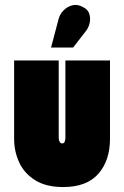

<svg xmlns="http://www.w3.org/2000/svg" viewBox="-20 -745 500 775"><path d="M424 -185V-501H244V-190Q244 -183 242.5 -177.5Q241 -172 238.5 -169Q236 -166 231 -166Q226 -166 223 -169.5Q220 -173 218.5 -178.5Q217 -184 217 -190V-501H37V-185Q37 -134 57.5 -89.5Q78 -45 122 -17.5Q166 10 235 10Q330 10 377 -43.5Q424 -97 424 -185ZM327 -620Q338 -634 342 -652.5Q346 -671 340.5 -689Q335 -707 314 -717Q292 -729 271.5 -723.5Q251 -718 236.5 -703Q222 -688 217 -670L186 -553H275Z"/></svg>

Font: Advent Pro Black
Style: Regular
Weight: 900
Version: Version 3.000